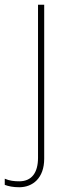

<svg xmlns="http://www.w3.org/2000/svg" viewBox="-70 -599 297 808"><path d="M11 189C68 189 116 150 116 69V-579H90V65C90 127 64 164 11 164C-9 164 -30 162 -50 153V179C-34 185 -14 189 11 189Z"/></svg>

Font: Noto Sans Tamil UI Thin
Style: Regular
Weight: 100
Designer: Jelle Bosma - Monotype Design Team
Foundry: Monotype Imaging Inc.
Version: Version 2.004